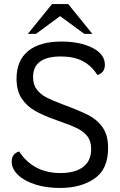

<svg xmlns="http://www.w3.org/2000/svg" viewBox="-20 -920 596 952"><path d="M38 -119Q38 -158 75 -169Q145 -62 280 -62Q352 -62 392 -92Q432 -122 432 -181Q432 -220 413.5 -244Q395 -268 362.5 -284Q330 -300 266 -322Q197 -346 154.5 -370Q112 -394 87 -432.5Q62 -471 62 -530Q62 -620 119.5 -667Q177 -714 285 -714Q376 -714 438 -683Q500 -652 500 -599Q500 -559 463 -548Q433 -595 389.5 -617.5Q346 -640 282 -640Q144 -640 144 -538Q144 -500 162.5 -476Q181 -452 210 -437Q239 -422 292 -402Q376 -371 419.5 -348.5Q463 -326 489.5 -287.5Q516 -249 516 -186Q516 -81 448.5 -34.5Q381 12 277 12Q209 12 154.5 -5.5Q100 -23 69 -53Q38 -83 38 -119ZM238 -900H318L438 -752H398L278 -840L158 -752H118Z"/></svg>

Font: Thasadith
Style: Bold
Weight: 700
Designer: Cadson Demak Co.,Ltd.
Foundry: Cadson Demak Co.,Ltd.
Version: Version 1.000; ttfautohint (v1.6)